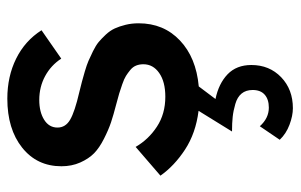

<svg xmlns="http://www.w3.org/2000/svg" viewBox="-164 -378 800 511"><g transform="rotate(-90 235.5 -122.0)"><path d="M203.5 258Q183.5 258 159.5 249Q135.5 240 119.5 223L155.5 170Q177 194 205 194Q227 194 239.5 183Q252 172 252 151Q252 133 242.5 121.5Q233 110 214.8 104.8Q196.5 99.5 180.5 97.8Q164.5 96 141.5 96L196.5 7Q137 -0.5 93.5 -29Q50 -57.5 24 -94.5L100.5 -160.5Q120.5 -126 154.5 -103.8Q188.5 -81.5 234 -81.5Q274 -81.5 297.2 -97.8Q320.5 -114 320.5 -140Q320.5 -150.5 317 -159.2Q313.5 -168 305.2 -174.8Q297 -181.5 289.5 -186.2Q282 -191 267 -196.2Q252 -201.5 242.8 -204.2Q233.5 -207 214.5 -212Q185.5 -219.5 166 -226Q146.5 -232.5 122.2 -244.8Q98 -257 83.5 -271.2Q69 -285.5 59 -308Q49 -330.5 49 -358Q49 -423 98.5 -462.5Q148 -502 229 -502Q288 -502 335.5 -478.5Q383 -455 411 -411L335.5 -358.5Q317.5 -386 288.8 -401.5Q260 -417 225.5 -417Q193.5 -417 172.8 -404Q152 -391 152 -368.5Q152 -347 173 -334.8Q194 -322.5 246 -310.5Q264 -306 273.8 -303.5Q283.5 -301 301.2 -295.8Q319 -290.5 329.5 -286Q340 -281.5 355.2 -274Q370.5 -266.5 379.8 -258.8Q389 -251 399.5 -239.8Q410 -228.5 415.8 -216Q421.5 -203.5 425.5 -187.2Q429.5 -171 429.5 -152.5Q429.5 -86 384 -42.8Q338.5 0.5 261.5 7.5L228 52Q269 60.5 293.8 84.2Q318.5 108 318.5 147.5Q318.5 195.5 286 226.8Q253.5 258 203.5 258Z"/></g></svg>

Font: HK Grotesk SemiBold
Style: Regular
Weight: 600
Designer: Alfredo Marco Pradil
Foundry: Hanken Design Co.
Version: Version 3.001;FEAKit 1.0